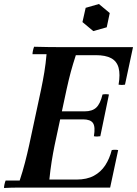

<svg xmlns="http://www.w3.org/2000/svg" viewBox="-26 -935 683 957"><path d="M-6 2Q-6 -6 -3.5 -17Q-1 -28 2 -35H72Q87 -80 98.5 -124.5Q110 -169 119 -210L179 -490Q188 -533 195 -575.5Q202 -618 206 -665H136Q136 -673 138.5 -684Q141 -695 144 -702Q178 -701 215.5 -700.5Q253 -700 287 -700H637L597 -513Q581 -510 565 -513Q574 -565 565 -597.5Q556 -630 528 -645Q500 -660 452 -660H352Q337 -614 327 -577Q317 -540 306 -490L246 -210Q238 -171 231.5 -130Q225 -89 220 -40H355Q407 -40 442 -59Q477 -78 498.5 -111Q520 -144 531 -187Q547 -190 563 -187L523 0H138Q104 0 66.5 0Q29 0 -6 2ZM442 -256Q450 -303 437.5 -321.5Q425 -340 388 -340H211L219 -380H396Q434 -380 454 -399Q474 -418 485 -464Q501 -467 517 -464L474 -256Q457 -253 442 -256ZM467 -915 521 -870 506 -799 439 -780 385 -825 401 -896Z"/></svg>

Font: Poltawski Nowy Medium
Style: Italic
Weight: 500
Italic angle: -12°
Version: Version 1.001;gftools[0.9.25]